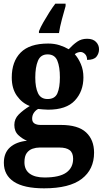

<svg xmlns="http://www.w3.org/2000/svg" viewBox="-20 -786 563 1045"><path d="M220 239Q110 239 55.5 203Q1 167 1 100Q1 46 34.5 16Q68 -14 127 -20Q102 -30 80 -50.5Q58 -71 58 -106Q58 -139 82 -163Q106 -187 142 -209Q100 -225 72 -264.5Q44 -304 44 -364Q44 -451 92.5 -500Q141 -549 242 -549Q276 -549 304 -540Q332 -531 354 -518Q377 -543 400 -559Q423 -575 454 -575Q486 -575 502.5 -558Q519 -541 519 -518Q519 -495 505 -477.5Q491 -460 454 -460Q454 -481 442.5 -492Q431 -503 419 -503Q410 -503 401 -499.5Q392 -496 387 -491Q406 -470 420 -437.5Q434 -405 434 -365Q434 -289 387.5 -239Q341 -189 242 -189Q232 -189 214.5 -190.5Q197 -192 188 -193Q175 -187 165 -173Q155 -159 155 -140Q155 -122 167.5 -114Q180 -106 201 -106H311Q405 -106 448.5 -65.5Q492 -25 492 45Q492 136 425 187.5Q358 239 220 239ZM239 -247Q279 -247 292.5 -278.5Q306 -310 306 -365Q306 -422 292 -456Q278 -490 239 -490Q201 -490 186.5 -455Q172 -420 172 -364Q172 -310 187 -278.5Q202 -247 239 -247ZM222 180Q303 180 340.5 153.5Q378 127 378 78Q378 46 359.5 31.5Q341 17 303 17H195Q176 17 157 23.5Q138 30 125.5 47Q113 64 113 97Q113 138 141.5 159Q170 180 222 180ZM192 -616Q200 -637 215.5 -664Q231 -691 248 -718Q265 -745 281 -766H337V-753Q328 -722 317 -681Q306 -640 301 -606H192Z"/></svg>

Font: Noto Serif Thai SemiCondensed
Style: Bold
Weight: 700
Width: 4
Designer: Monotype Design Team
Foundry: Monotype Imaging Inc.
Version: Version 2.002; ttfautohint (v1.8.4.7-5d5b)